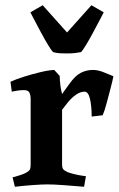

<svg xmlns="http://www.w3.org/2000/svg" viewBox="-20 -704 453 733"><path d="M187 -437 208 -414Q208 -398 210.5 -378.5Q213 -359 217 -345L245 -384Q267 -415 288.5 -426Q310 -437 335 -437Q354.8 -437 377.4 -427.5Q400 -418 413 -413Q410 -397 402.3 -367.5Q394.6 -338 386.8 -309.1Q379.1 -280.2 372 -264L330 -259Q330 -298.4 323.6 -326.2Q317.1 -354 303 -354Q286 -354 269.5 -342Q252.9 -330.1 239.7 -314Q226.5 -297.9 217 -285V-77Q217 -64 221 -58.5Q225 -53 238 -46.8Q248 -43 264.5 -39Q281 -35 294.5 -33.2Q308 -31.4 308 -31.4L301 9Q261.2 5.6 222.6 2.8Q184 0 161.4 0Q140 0 105.5 2.5Q71 5 36.8 9L28 -27Q28 -27 37.8 -29.5Q47.6 -32.1 60.6 -36.5Q73.6 -40.9 82 -46Q92 -52 94.5 -57.5Q97 -63 97 -76V-326Q97 -340 92.5 -350Q88 -360 71 -360Q62 -360 51.6 -358.7Q41.2 -357.4 33.1 -355.7Q25 -354 25 -354L20 -391.9Q42 -402 72.5 -411.5Q103 -421 134 -428.5Q165 -436 187 -437ZM96 -657Q99 -651 110.5 -629Q122 -607 136.5 -580Q151 -553 164 -531.5Q177 -510 183 -505Q198 -501 210 -500.5Q222 -500 236 -500Q256 -500 266.5 -501.5Q277 -503 289 -505Q295 -510 308 -531.5Q321 -553 335.5 -580Q350 -607 361.5 -629Q373 -651 376 -657L329 -684L236 -580L143 -684Z"/></svg>

Font: Buenard
Style: Regular
Weight: 400
Version: Version 2.000